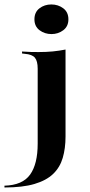

<svg xmlns="http://www.w3.org/2000/svg" viewBox="-74 -649 405 862"><path d="M95.2 -208.9V-340.3Q95.2 -375 82.7 -389.9Q70.2 -404.8 37.9 -407.3L25 -408.9V-417.7Q49.2 -416.1 64.5 -415.7Q79.8 -415.3 99.2 -415.3Q133.9 -415.3 162.9 -418.1Q191.9 -421 220.2 -426.6V-417.7V-208.9ZM-54 192.7V184.7Q27.4 182.3 61.3 134.7Q95.2 87.1 95.2 -4V-208.9H220.2V-36.3Q220.2 16.9 207.7 59.7Q195.2 102.4 164.5 131.9Q133.9 161.3 80.6 177Q27.4 192.7 -54 192.7ZM157.3 -496Q126.6 -496 103.6 -513.3Q80.6 -530.6 80.6 -562.1Q80.6 -594.4 103.2 -611.7Q125.8 -629 156.5 -629Q187.1 -629 210.1 -611.7Q233.1 -594.4 233.1 -562.1Q233.1 -530.6 210.1 -513.3Q187.1 -496 157.3 -496Z"/></svg>

Font: Playfair 144pt SemiExpanded ExtraBold
Style: Regular
Weight: 800
Width: 6
Designer: Claus Eggers Sørensen
Foundry: Claus Eggers Sørensen
Version: Version 2.203